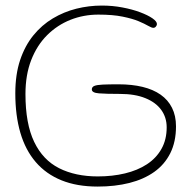

<svg xmlns="http://www.w3.org/2000/svg" viewBox="-20 -634 695 690"><path d="M331 36.5Q256.5 36.5 201 14Q145.5 -8.5 108.5 -51.5Q71.5 -94.5 53.2 -156.8Q35 -219 35 -298.5Q35 -366 52.2 -417.8Q69.5 -469.5 99.8 -506.8Q130 -544 169.8 -567.8Q209.5 -591.5 254.5 -602.8Q299.5 -614 346 -614Q384.5 -614 420 -607.2Q455.5 -600.5 483.5 -590Q511.5 -579.5 527.8 -568.2Q544 -557 544 -547.5Q544 -543 540.2 -538.5Q536.5 -534 531 -534Q525 -534 512.5 -541.2Q500 -548.5 478 -557.8Q456 -567 420.8 -574.2Q385.5 -581.5 333.5 -581.5Q280.5 -581.5 233.2 -562.8Q186 -544 149.5 -507.8Q113 -471.5 92.2 -418.2Q71.5 -365 71.5 -296Q71.5 -189.5 102.8 -124.2Q134 -59 192.5 -29.5Q251 0 331.5 0Q384 0 429 -10.8Q474 -21.5 507.8 -43.5Q541.5 -65.5 560.2 -98.8Q579 -132 579 -176.5Q579 -212 559.5 -239Q540 -266 502.5 -281.2Q465 -296.5 411 -296.5Q361.5 -296.5 335.8 -298.5Q310 -300.5 310 -312.5Q310 -321.5 319 -325.2Q328 -329 349 -330Q370 -331 406 -331Q454 -331 492.2 -321.8Q530.5 -312.5 557.2 -293.8Q584 -275 598.2 -246.5Q612.5 -218 612.5 -180Q612.5 -124.5 592 -83.5Q571.5 -42.5 534 -16Q496.5 10.5 445 23.5Q393.5 36.5 331 36.5Z"/></svg>

Font: Gluten Thin Thin
Style: Regular
Weight: 250
Version: Version 1.300